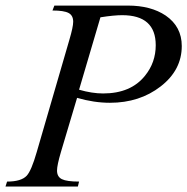

<svg xmlns="http://www.w3.org/2000/svg" viewBox="-43 -682 685 702"><path d="M621.6 -513.7Q621.6 -425.8 544.4 -366Q467.3 -306.2 358.9 -306.2Q300.8 -306.2 238.8 -324.2L179.7 -126Q165.5 -77.6 165.5 -58.6Q165.5 -35.6 183.3 -26.9Q201.2 -18.1 246.1 -18.1L241.7 0H-22.9L-17.1 -18.1Q34.7 -18.1 54.7 -39.6Q71.8 -58.1 91.3 -126L210.4 -535.6Q224.6 -583.5 224.6 -602.5Q224.6 -625.5 207.8 -634.5Q190.9 -643.6 148.9 -643.6L155.8 -661.6H424.3Q508.8 -661.6 563 -625Q621.6 -584.5 621.6 -513.7ZM526.4 -516.6Q526.4 -626.5 403.8 -626.5Q373.5 -626.5 324.2 -618.7L246.1 -354Q293.5 -340.3 334 -340.3Q435.5 -340.3 487.3 -405.3Q526.4 -453.6 526.4 -516.6Z"/></svg>

Font: Dai Banna SIL Book
Style: Oblique
Weight: 400
Italic angle: -11°
Designer: Victor Gaultney
Foundry: SIL International
Version: Version 2.000